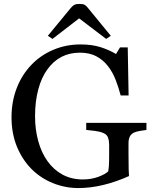

<svg xmlns="http://www.w3.org/2000/svg" viewBox="-20 -932 765 968"><path d="M718.3 -276.9Q706.5 -275.4 686.8 -272.2Q667 -269 654.8 -263.2Q640.1 -255.9 634 -242.4Q627.9 -229 627.9 -210.9V-157.2Q627.9 -98.6 628.7 -78.1Q629.4 -57.6 630.4 -44.4Q565.4 -15.1 501 0.5Q436.5 16.1 374.5 16.1Q308.1 16.1 246.6 -8.8Q185.1 -33.7 139.2 -79.6Q92.8 -126 65.4 -192.4Q38.1 -258.8 38.1 -340.8Q38.1 -419.9 64.2 -487.5Q90.3 -555.2 138.2 -605Q184.6 -653.8 248.8 -680.9Q313 -708 386.2 -708Q444.8 -708 488.3 -693.8Q531.7 -679.7 564.9 -659.7L585 -692.9H624L628.4 -450.7H588.4Q578.1 -490.7 563 -529.5Q547.9 -568.4 523.9 -599.1Q500 -629.9 465.6 -648.2Q431.2 -666.5 383.3 -666.5Q331.1 -666.5 290 -645.3Q249 -624 218.8 -582Q189 -541.5 172.9 -481Q156.7 -420.4 156.7 -345.7Q156.7 -279.8 172.6 -221.4Q188.5 -163.1 218.8 -120.6Q249 -77.1 294.4 -52.2Q339.8 -27.3 397.5 -27.3Q440.4 -27.3 475.8 -40.5Q511.2 -53.7 525.9 -68.4Q529.8 -93.8 530 -119.6Q530.3 -145.5 530.3 -163.6V-201.7Q530.3 -222.2 524.7 -238Q519 -253.9 501.5 -261.2Q485.4 -268.6 457.8 -272.2Q430.2 -275.9 414.6 -276.9V-312.5H718.3ZM538.6 -751.5 515.1 -735.8 378.9 -839.4 244.6 -735.8 221.2 -751.5 335.4 -890.1Q344.2 -900.9 352.8 -906.5Q361.3 -912.1 380.9 -912.1Q400.9 -912.1 408.4 -906.7Q416 -901.4 423.3 -892.1Z"/></svg>

Font: UniBurma_GGSerif
Style: Book
Weight: 400
Designer: Victor San Kho Lin (for Burmese only and related typography optimization with it)
Foundry: http://www.unimm.org
Version: 2.0